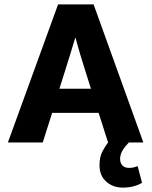

<svg xmlns="http://www.w3.org/2000/svg" viewBox="-20 -650 692 876"><path d="M245 -630H407L634 0H568Q551 17 539.5 36Q528 55 528 75Q528 94 538.5 105Q549 116 569 116Q582 116 591 113.5Q600 111 608 108L628 184Q612 194 589.5 200Q567 206 541 206Q495 206 464.5 178.5Q434 151 434 104Q434 66 447 41.5Q460 17 473 0L430 -135H218L175 0H16ZM251 -245H395L371 -321Q359 -358 346.5 -400Q334 -442 325 -477H323Q313 -442 300 -401Q287 -360 275 -321Z"/></svg>

Font: Mukta Mahee ExtraBold
Style: Regular
Weight: 800
Designer: Shuchita Grover, Noopur Datye, Girish Dalvi, Yashodeep Gholap
Foundry: Ek Type
Version: Version 2.538;PS 1.000;hotconv 16.6.51;makeotf.lib2.5.65220;